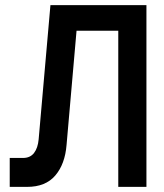

<svg xmlns="http://www.w3.org/2000/svg" viewBox="-20 -730 640 750"><path d="M18 0V-113H70Q98 -113 113 -132.5Q128 -152 131 -186L177 -710H552V0H442V-610H279L240 -164Q234 -89 196 -44.5Q158 0 86 0Z"/></svg>

Font: Geist Mono SemiBold
Style: Regular
Weight: 600
Monospace: yes
Designer: Basement.studio, Andrés Briganti, Mateo Zaragoza
Foundry: Basement.studio, Vercel, Andrés Briganti, Guido Ferreyra, Mateo Zaragoza
Version: Version 1.500; ttfautohint (v1.8.4.7-5d5b)